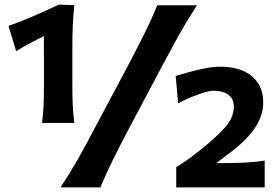

<svg xmlns="http://www.w3.org/2000/svg" viewBox="-20 -812 1207 832"><path d="M162.1 -279.3Q167.5 -319.8 168.9 -356.9Q170.4 -394 170.4 -440.4Q170.4 -494.1 170.4 -548.1Q170.4 -602.1 169.9 -655.3Q141.6 -641.6 111.6 -625.5Q81.5 -609.4 49.8 -590.3L17.1 -699.7Q74.7 -720.2 128.4 -743.7Q182.1 -767.1 235.4 -792L302.2 -789.6Q297.4 -744.6 295.4 -699.7Q293.5 -654.8 293.5 -609.4V-440.4Q293.5 -394 295.2 -356.9Q296.9 -319.8 302.2 -279.3ZM242.2 0Q282.7 -61 316.2 -119.9Q349.6 -178.7 389.2 -254.4L534.7 -527.8Q575.7 -606 605.7 -666Q635.7 -726.1 661.6 -789.1H833.5Q805.7 -746.6 782 -706.3Q758.3 -666 734.9 -623Q711.4 -580.1 683.6 -527.8L538.6 -254.4Q498.5 -178.7 469.5 -119.9Q440.4 -61 415 0ZM743.7 0V-87.9Q788.6 -115.2 831.5 -148.9Q906.2 -207 949.7 -253.7Q993.2 -300.3 993.2 -348.6Q993.2 -417 905.3 -418.9Q885.7 -418.9 842 -403.8Q798.3 -388.7 752 -364.3L741.2 -482.9Q764.6 -490.2 798.6 -499.5Q832.5 -508.8 868.4 -515.9Q904.3 -522.9 933.1 -522.9Q1023.4 -522.9 1072 -481.4Q1120.6 -439.9 1120.6 -367.7Q1120.6 -308.6 1081.1 -252.4Q1041.5 -196.3 958.5 -136.7L917.5 -105Q970.2 -105 1023.2 -106.7Q1076.2 -108.4 1127 -116.2V0Z"/></svg>

Font: Pinar-FD Bold
Style: Regular
Weight: 700
Designer: Amin Abedi
Version: Version 3.000